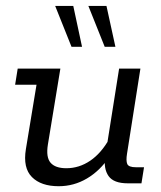

<svg xmlns="http://www.w3.org/2000/svg" viewBox="-20 -634 558 664"><path d="M183 10Q121.8 10 90.4 -21.7Q58.9 -53.4 69.5 -118.1L106.3 -341H32.3L41.2 -396.7H188.8L145.6 -134Q138.5 -90 155 -71.1Q171.5 -52.2 209.4 -52.2Q253.8 -52.2 292.3 -78.4Q330.7 -104.6 359.2 -155.9L348.4 -122L391.9 -396.7H465.6L419.3 -102.5Q415.3 -78.2 420.1 -66.9Q424.9 -55.6 450 -55.6H478.1L469.2 0H422Q373.2 0 355.5 -25.1Q337.8 -50.2 343.8 -92.1L346.2 -109.3L359 -92.7Q325.8 -43.3 280.6 -16.7Q235.4 10 183 10ZM342.1 -472.2 285.6 -613.5H348.2L379.1 -472.2ZM227.3 -472.2 170.8 -613.5H233.4L263.7 -472.2Z"/></svg>

Font: Rokkitt SemiBold
Style: Italic
Weight: 600
Italic angle: -9°
Designer: Vernon Adams
Foundry: Vernon Adams
Version: Version 3.103